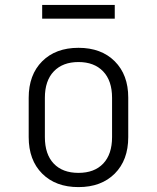

<svg xmlns="http://www.w3.org/2000/svg" viewBox="-20 -754 640 783"><path d="M300 9Q207 9 152 -46Q97 -101 97 -195V-355Q97 -449 152 -504Q207 -559 300 -559Q393 -559 448 -504Q503 -449 503 -356V-195Q503 -101 448 -46Q393 9 300 9ZM300 -49Q365 -49 401 -87Q437 -125 437 -195V-355Q437 -425 400.5 -463Q364 -501 300 -501Q236 -501 199.5 -463Q163 -425 163 -355V-195Q163 -125 199 -87Q235 -49 300 -49ZM152 -678V-734H448V-678Z"/></svg>

Font: Tiny ExtraLight
Style: Regular
Weight: 200
Monospace: yes
Designer: Philipp Nurullin, Konstantin Bulenkov
Foundry: JetBrains
Version: Version 2.251; ttfautohint (v1.8.4.7-5d5b)